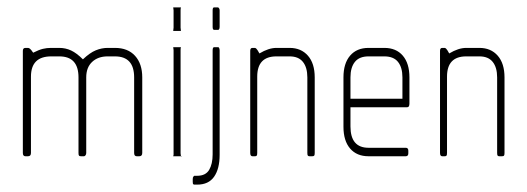

<svg xmlns="http://www.w3.org/2000/svg" viewBox="-20 -424 1431 521"><path d="M358 0H351Q344 0 344 -9V-214Q344 -271 292 -271H272Q246 -271 230 -256Q214 -241 214 -214V-9Q214 -5 212 -2.5Q210 0 208 0H200Q196 0 194.5 -1.5Q193 -3 193 -9V-214Q193 -271 141 -271H119Q64 -271 64 -216V-9Q64 0 56 0H49Q42 0 42 -9V-286Q42 -294 49 -294H56Q58 -294 61 -292Q64 -290 70 -281Q86 -289 96.5 -291.5Q107 -294 118 -294H141Q158 -294 173 -287Q188 -280 205 -263Q224 -281 240 -287.5Q256 -294 272 -294H292Q327 -294 346.5 -272.5Q366 -251 366 -214V-9Q366 0 358 0Z M471 -404Q470 -401 470 -396V-349Q470 -347 470.5 -344.5Q471 -342 471 -340H450Q450 -342 450.5 -344.5Q451 -347 451 -349V-396Q451 -398 450.5 -400Q450 -402 450 -404ZM471 -296Q470 -294 470 -288V-8Q470 -6 470.5 -4Q471 -2 471 0Q472 0 473 1Q474 2 474 0H450L451 -4V-8V-288Q451 -290 450.5 -292Q450 -294 450 -296Z M572 -343H561Q557 -343 557 -351V-396Q557 -404 561 -404H572L574 -402Q576 -400 576 -396V-351Q576 -346 574 -344Q573 -343 572 -343ZM515 77H507Q506 77 504.5 76Q503 75 503 69V62Q503 57 505 55L507 53H515Q538 53 547.5 37Q557 21 557 -5V-287Q557 -296 561 -296H572Q574 -296 575 -293Q576 -290 576 -287V-4Q576 34 561 55.5Q546 77 515 77Z M827 0H820Q817 0 815.5 -1.5Q814 -3 814 -9V-214Q814 -241 802 -256Q790 -271 766 -271H730Q678 -271 678 -216V-9Q678 -3 676.5 -1.5Q675 0 672 0H665Q659 0 659 -9V-286Q659 -294 665 -294H672Q673 -294 675.5 -292Q678 -290 684 -279Q709 -294 730 -294H766Q797 -294 815.5 -273Q834 -252 834 -214V-9Q834 -3 832.5 -1.5Q831 0 827 0Z M1085 -133H931V-81Q931 -23 980 -23H1081Q1088 -23 1088 -15V-8Q1088 0 1081 0H980Q948 0 930 -21Q912 -42 912 -80V-214Q912 -252 930 -273Q948 -294 980 -294H1023Q1055 -294 1073 -273Q1091 -252 1091 -214V-143Q1091 -133 1085 -133ZM1072 -214Q1072 -241 1060 -256Q1048 -271 1023 -271H980Q955 -271 943 -256Q931 -241 931 -214V-156H1072Z M1342 0H1335Q1332 0 1330.5 -1.5Q1329 -3 1329 -9V-214Q1329 -241 1317 -256Q1305 -271 1281 -271H1245Q1193 -271 1193 -216V-9Q1193 -3 1191.5 -1.5Q1190 0 1187 0H1180Q1174 0 1174 -9V-286Q1174 -294 1180 -294H1187Q1188 -294 1190.5 -292Q1193 -290 1199 -279Q1224 -294 1245 -294H1281Q1312 -294 1330.5 -273Q1349 -252 1349 -214V-9Q1349 -3 1347.5 -1.5Q1346 0 1342 0Z"/></svg>

Font: Chathura Light
Style: Regular
Weight: 300
Designer: Appaji Ambarisha Darbha
Foundry: Aditya Fonts
Version: Version 1.002 2016